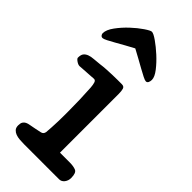

<svg xmlns="http://www.w3.org/2000/svg" viewBox="-217 -707 750 750"><g transform="rotate(45 158.0 -332.0)"><path d="M215 -76H268Q290 -76 303 -70.5Q316 -65 316 -37Q316 -22 307.5 -11Q299 0 286 0H93Q81 0 68.5 -1Q56 -2 46.5 -5.5Q37 -9 30.5 -16Q24 -23 24 -36Q24 -48 28 -54.5Q32 -61 39 -64.5Q46 -68 56.5 -69.5Q67 -71 80 -74Q94 -77 106 -79.5Q118 -82 120 -95Q121 -106 122 -123Q123 -140 123.5 -157.5Q124 -175 124 -190Q124 -205 124 -213Q124 -247 123 -277.5Q122 -308 120 -341Q119 -355 116 -364.5Q113 -374 105 -374Q102 -374 91 -373Q80 -372 67.5 -371.5Q55 -371 44 -370Q33 -369 30 -369Q22 -369 12 -376Q2 -383 2 -388Q2 -404 8 -411.5Q14 -419 24.5 -423Q35 -427 50 -428Q65 -429 82 -431Q96 -433 112.5 -434Q129 -435 145 -435.5Q161 -436 174.5 -436Q188 -436 197 -436Q209 -436 212 -426.5Q215 -417 215 -401ZM255 -510Q250 -510 237 -516.5Q224 -523 207 -532.5Q190 -542 171 -552.5Q152 -563 135 -572Q118 -563 99 -552.5Q80 -542 63.5 -532.5Q47 -523 34 -516.5Q21 -510 16 -510Q10 -510 6.5 -514.5Q3 -519 3 -524Q3 -543 21 -567.5Q39 -592 62 -613.5Q85 -635 106.5 -649.5Q128 -664 135 -664Q144 -664 165.5 -649Q187 -634 210 -613Q233 -592 250.5 -569.5Q268 -547 268 -531Q268 -523 265 -516.5Q262 -510 255 -510Z"/></g></svg>

Font: Life Savers ExtraBold
Style: Regular
Weight: 800
Designer: Pablo Impallari, Rodrigo Fuenzalida, Brenda Gallo
Foundry: Pablo Impallari, Rodrigo Fuenzalida, Brenda Gallo
Version: Version 3.001; ttfautohint (v0.95) -l 8 -r 50 -G 200 -x 14 -